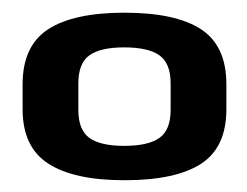

<svg xmlns="http://www.w3.org/2000/svg" viewBox="-20 -704 398 310"><path d="M181 -413Q263.5 -413 304.5 -439.5Q345.5 -466 345.5 -527.5V-568Q345.5 -630 304.5 -656.8Q263.5 -683.5 181 -683.5Q99 -683.5 57.8 -656.8Q16.5 -630 16.5 -568V-527.5Q16.5 -466.5 58 -439.8Q99.5 -413 181 -413ZM180.5 -468.5Q142.5 -468.5 124.5 -481.2Q106.5 -494 106.5 -526.5V-569.5Q106.5 -602 124.5 -614.8Q142.5 -627.5 180.5 -627.5Q219 -627.5 237.2 -614.8Q255.5 -602 255.5 -569.5V-526.5Q255.5 -494 237.2 -481.2Q219 -468.5 180.5 -468.5Z"/></svg>

Font: Anybody Thin SemiBold
Style: Regular
Weight: 600
Version: Version 1.113;gftools[0.9.25]